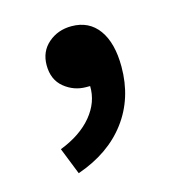

<svg xmlns="http://www.w3.org/2000/svg" viewBox="-62 -199 399 435"><g transform="rotate(-15 137.5 19.0)"><path d="M72 182 47 119Q96 100 122.5 68Q149 36 148 -2H139Q110 -2 87.5 -20.5Q65 -39 65 -73Q65 -105 87.5 -124.5Q110 -144 142 -144Q183 -144 205.5 -113Q228 -82 228 -26Q228 48 187.5 102Q147 156 72 182Z"/></g></svg>

Font: TT Toshiba Sans Medium
Style: Regular
Weight: 500
Designer: Paul D. Hunt
Foundry: Toshiba Corporation
Version: Version 2.020;PS 2.000;hotconv 1.0.86;makeotf.lib2.5.63406